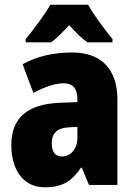

<svg xmlns="http://www.w3.org/2000/svg" viewBox="-20 -786 573 816"><path d="M354 -766H194C173 -728 119 -655 89 -620V-606H197C220 -622 243 -646 274 -679C303 -647 327 -623 352 -606H458V-620C420 -667 380 -721 354 -766ZM287 -563C204 -563 133 -545 76 -513L122 -391C172 -418 216 -432 251 -432C289 -432 309 -410 309 -364V-352L231 -349C99 -343 28 -287 28 -169C28 -70 75 10 170 10C246 10 285 -16 324 -73H328L358 0H479V-363C479 -496 406 -563 287 -563ZM275 -245 309 -247V-200C309 -153 280 -121 244 -121C216 -121 200 -139 200 -177C200 -220 223 -243 275 -245Z"/></svg>

Font: Noto Sans Sinhala Condensed Black
Style: Regular
Weight: 900
Width: 3
Designer: Jelle Bosma - Monotype Design Team
Foundry: Monotype Imaging Inc.
Version: Version 2.006